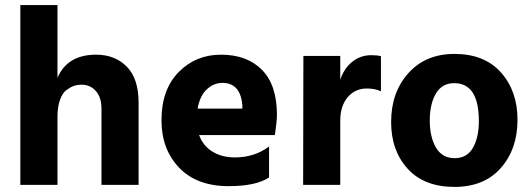

<svg xmlns="http://www.w3.org/2000/svg" viewBox="-20 -727 2090 755"><path d="M206 -707V-421Q245 -512 358 -512Q432 -512 478.5 -465Q525 -418 525 -323V0H379V-300Q379 -344 357 -369Q335 -394 300 -394Q285 -394 271.5 -389.5Q258 -385 242 -373.5Q226 -362 216 -334.5Q206 -307 206 -268V0H60V-707Z M933 -300V-312Q926 -401 855 -401Q820 -401 793 -375.5Q766 -350 757 -300ZM1038 -151V-29Q986 5 879 5Q754 5 684.5 -67.5Q615 -140 615 -254Q615 -375 682.5 -443.5Q750 -512 849 -512Q951 -512 1010 -452.5Q1069 -393 1069 -275Q1069 -252 1061 -196H763Q778 -154 815 -131Q852 -108 904 -108Q981 -108 1038 -151Z M1318 -507V-413Q1332 -457 1364.5 -483.5Q1397 -510 1440 -510Q1464 -510 1478 -506V-368Q1454 -379 1423 -379Q1376 -379 1347 -344.5Q1318 -310 1318 -253V0H1172L1173 -507Z M1767 8Q1648 8 1583 -63.5Q1518 -135 1518 -247Q1518 -364 1586 -439.5Q1654 -515 1767 -515Q1885 -515 1950 -442Q2015 -369 2015 -256Q2015 -141 1949.5 -66.5Q1884 8 1767 8ZM1766 -400Q1718 -400 1694 -359Q1670 -318 1670 -253Q1670 -188 1694.5 -146.5Q1719 -105 1768 -105Q1816 -105 1839.5 -145.5Q1863 -186 1863 -251Q1863 -400 1766 -400Z"/></svg>

Font: Hind Bold
Style: Regular
Weight: 700
Designer: Manushi Parikh, Satya Rajpurohit
Foundry: Indian Type Foundry
Version: Version 1.201;PS 1.0;hotconv 1.0.78;makeotf.lib2.5.61930; tt